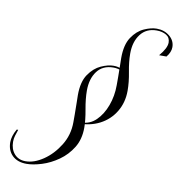

<svg xmlns="http://www.w3.org/2000/svg" viewBox="-74 -516 607 641"><g transform="rotate(10 230.0 -195.0)"><path d="M200 -98 213 -103Q242 -103 263 -123.5Q284 -144 296 -176.5Q308 -209 308 -246Q308 -253 308 -272.5Q308 -292 307.5 -312Q307 -332 307 -338Q307 -383 324 -408.5Q341 -434 364.5 -444.5Q388 -455 407 -455Q433 -455 451 -440Q469 -425 469 -403Q469 -386 455 -369H430Q454 -397 454 -416Q454 -433 440.5 -441Q427 -449 408 -449Q373 -449 353.5 -423.5Q334 -398 334 -358Q334 -330 340.5 -296.5Q347 -263 347 -234Q347 -194 328 -162.5Q309 -131 276 -114Q243 -97 200 -98ZM5 -42H10Q6 -30 3 -20.5Q0 -11 0 0Q0 25 14 41Q28 57 52 57Q81 57 112 36Q143 15 165 -20.5Q187 -56 187 -99Q187 -105 187 -125Q187 -145 186.5 -165Q186 -185 186 -191Q186 -236 203.5 -261.5Q221 -287 244.5 -297.5Q268 -308 286 -308Q295 -308 301.5 -306.5Q308 -305 315 -302V-296Q303 -302 287 -302Q251 -302 232 -276.5Q213 -251 213 -211Q213 -183 219.5 -148Q226 -113 226 -87Q226 -48 208.5 -19.5Q191 9 164 28Q137 47 108 56Q79 65 57 65Q26 65 8.5 48Q-9 31 -9 3Q-9 -7 -5.5 -18.5Q-2 -30 5 -42Z"/></g></svg>

Font: Ballet
Style: Regular
Weight: 400
Designer: Maximiliano R. Sproviero
Foundry: Omnibus-Type
Version: Version 1.100